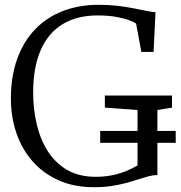

<svg xmlns="http://www.w3.org/2000/svg" viewBox="-20 -771 754 802"><path d="M371.5 11Q289.5 11 225 -17.8Q160.5 -46.5 116 -97.2Q71.5 -148 48.5 -215.2Q25.5 -282.5 25.5 -359.5Q25.5 -452 51.8 -524.8Q78 -597.5 126.2 -648Q174.5 -698.5 242.2 -724.8Q310 -751 393 -751Q433 -751 470 -746.8Q507 -742.5 538.5 -736.2Q570 -730 593.5 -725.2Q617 -720.5 629.5 -720L621.5 -554H570.5L548.5 -672.5Q541 -678.5 519.8 -686.5Q498.5 -694.5 465.2 -700.5Q432 -706.5 387.5 -706.5Q301.5 -706.5 241.2 -669.8Q181 -633 149.8 -561.2Q118.5 -489.5 118.5 -383.5Q118.5 -317.5 132.8 -254.8Q147 -192 178 -142Q209 -92 258.8 -62.2Q308.5 -32.5 380 -32.5Q415 -32.5 446 -38.5Q477 -44.5 504 -55.2Q531 -66 554.5 -80V-311.5L418 -321.5V-372H698.5V-321.5L637.5 -311.5V-40Q618 -39.5 597.8 -34Q577.5 -28.5 554.8 -21Q532 -13.5 505 -6.2Q478 1 445.2 6Q412.5 11 371.5 11ZM398.5 -174.5V-224H714V-174.5Z"/></svg>

Font: Merriweather 36pt Light
Style: Regular
Weight: 300
Designer: Eben Sorkin
Foundry: Eben Sorkin
Version: Version 2.100